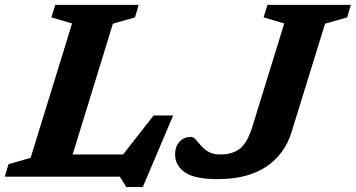

<svg xmlns="http://www.w3.org/2000/svg" viewBox="-44 -727 1464 790"><path d="M420.5 -629.5 255 -91.5H462.5L588 -252H668.5L543.5 42.5H475.5L449 0H-24.5L-9 -51.5L82 -77.5L252.5 -630.5L167.5 -655.5L183.5 -707H526.5L511.5 -655.5ZM1155 -181.5Q1127.5 -93 1051.8 -41.5Q976 10 852.5 10Q756.5 10 716.5 -18Q676.5 -46 676.5 -92.5Q676.5 -123.5 694.2 -143.5Q712 -163.5 741.5 -163.5Q752 -163.5 761.5 -152.8Q771 -142 783 -127.8Q795 -113.5 813.8 -102.5Q832.5 -91.5 862.5 -91.5Q913.5 -91.5 943.8 -115.8Q974 -140 994.5 -206L1125.5 -630.5L1040.5 -655.5L1056.5 -707H1399.5L1384.5 -655.5L1293.5 -629.5Z"/></svg>

Font: Newsreader Caption SemiBold
Style: Italic
Weight: 600
Italic angle: -17°
Designer: Hugues Gentile
Foundry: Production Type
Version: Version 1.001